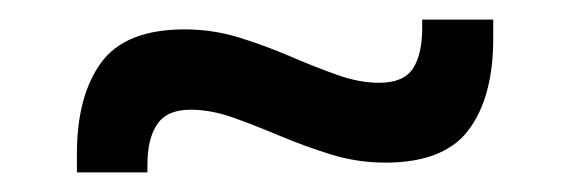

<svg xmlns="http://www.w3.org/2000/svg" viewBox="-20 -404 582 196"><path d="M373.5 -238Q345 -238 318.2 -246.2Q291.5 -254.5 266.5 -265Q241.5 -275.5 218.5 -283.8Q195.5 -292 174.5 -292Q150.5 -292 140.5 -277.2Q130.5 -262.5 130.5 -236V-228H58.5V-247Q58.5 -306 83.2 -340Q108 -374 168.5 -374Q197 -374 223.8 -365.8Q250.5 -357.5 275.5 -346.8Q300.5 -336 323.5 -327.8Q346.5 -319.5 367 -319.5Q392 -319.5 401.5 -334Q411 -348.5 411 -375.5V-384H483.5V-364.5Q483.5 -305 458.5 -271.5Q433.5 -238 373.5 -238Z"/></svg>

Font: Anek Devanagari Medium Medium
Style: Regular
Weight: 500
Version: Version 1.003